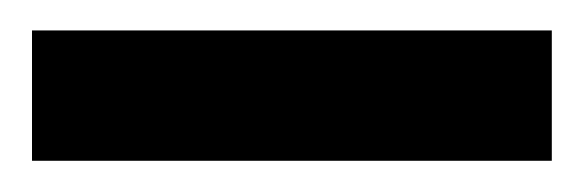

<svg xmlns="http://www.w3.org/2000/svg" viewBox="-62 -103 373 123"><path d="M-41.5 0V-83.5H291.5V0Z"/></svg>

Font: GanjNamehSans
Style: Regular
Weight: 400
Designer: Mohammad Saleh Souzanchi
Foundry: http://font-store.ir
Version: Version:0.0.4;RFB:1.2.5;Building:2016-12-11 09:43:53.670092